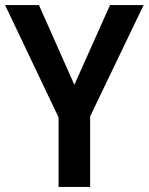

<svg xmlns="http://www.w3.org/2000/svg" viewBox="-20 -734 584 754"><path d="M272 -401 133 -714H0L210 -273V0H334V-277L544 -714H412Z"/></svg>

Font: Noto Sans Myanmar SemiCondensed SemiBold
Style: Regular
Weight: 600
Width: 4
Designer: Monotype Design Team
Foundry: Monotype Imaging Inc.
Version: Version 2.107